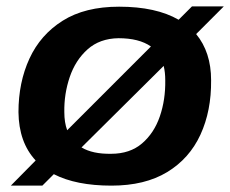

<svg xmlns="http://www.w3.org/2000/svg" viewBox="-20 -573 723 603"><path d="M330 10Q219 10 149 -26L113 10H14L92 -69Q39 -126 38 -221Q38 -314 72.5 -389Q107 -464 177 -508Q247 -552 354 -552Q470 -552 541 -511L583 -553H683L596 -466Q643 -409 643 -321Q644 -225 609.5 -150Q575 -75 505 -32.5Q435 10 330 10ZM182 -221Q182 -188 191 -164L454 -427Q417 -453 352 -453Q293 -452 255 -418Q217 -384 199 -331Q181 -278 182 -221ZM329 -90Q388 -90 426 -122.5Q464 -155 482 -207.5Q500 -260 499 -321Q499 -346 494 -366L236 -110Q271 -89 329 -90Z"/></svg>

Font: Georama Extended SemiBold
Style: Italic
Weight: 600
Width: 7
Italic angle: -9°
Designer: Jean-Baptiste Levee
Foundry: Production Type
Version: Version 1.000